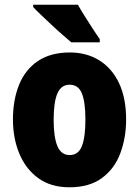

<svg xmlns="http://www.w3.org/2000/svg" viewBox="-20 -786 592 816"><path d="M516 -278Q516 -201 491.5 -135Q467 -69 413.5 -29.5Q360 10 275 10Q196 10 142.5 -29Q89 -68 62 -133.5Q35 -199 35 -278Q35 -361 61 -425.5Q87 -490 141 -526.5Q195 -563 277 -563Q348 -563 402 -529.5Q456 -496 486 -432.5Q516 -369 516 -278ZM208 -277Q208 -203 224 -165Q240 -127 276 -127Q313 -127 328 -165Q343 -203 343 -278Q343 -352 328 -389Q313 -426 276 -426Q240 -426 224 -389Q208 -352 208 -277ZM311 -766Q322 -746 340 -717.5Q358 -689 375.5 -662Q393 -635 404 -620V-606H283Q269 -618 246.5 -637.5Q224 -657 199.5 -680Q175 -703 154 -723Q133 -743 121 -756V-766Z"/></svg>

Font: Noto Sans Khmer UI Condensed Black
Style: Regular
Weight: 900
Width: 3
Designer: Danh Hong and the Monotype Design Team
Foundry: Monotype Imaging Inc.
Version: Version 2.002; ttfautohint (v1.8.4.7-5d5b)